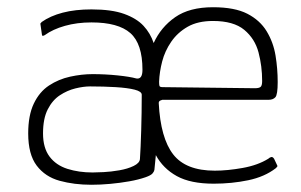

<svg xmlns="http://www.w3.org/2000/svg" viewBox="-20 -503 832 531"><path d="M233 8Q185 8 145 -3Q105 -14 81.5 -45Q58 -76 58 -134Q58 -184 73.5 -216.5Q89 -249 115.5 -266.5Q142 -284 174 -291Q206 -298 236 -298Q271 -298 305 -294.5Q339 -291 357 -286Q374 -283 374 -310Q374 -382 340.5 -411.5Q307 -441 233 -441Q193 -441 159.5 -431.5Q126 -422 104 -406Q101 -404 98.5 -404Q96 -404 96 -407Q95 -414 94 -421Q93 -428 92 -435Q91 -438 92.5 -439Q94 -440 95 -442Q119 -459 153.5 -468Q188 -477 233 -477Q289 -477 323.5 -464.5Q358 -452 377 -431.5Q396 -411 405 -384Q425 -428 464.5 -455.5Q504 -483 569 -483Q629 -483 664 -465Q699 -447 717.5 -416.5Q736 -386 742 -349.5Q748 -313 748 -276Q748 -241 741.5 -234Q735 -227 723 -227Q650 -227 576 -227Q502 -227 429 -227Q428 -227 423.5 -225Q419 -223 419 -218Q424 -121 459 -76Q494 -31 574 -31Q609 -31 651 -38.5Q693 -46 722 -64Q725 -67 729.5 -68.5Q734 -70 738 -64L746 -47Q748 -44 747 -42.5Q746 -41 743 -38Q712 -14 666.5 -4.5Q621 5 571 5Q507 5 469 -16Q431 -37 411 -74Q410 -64 409 -53.5Q408 -43 407 -33Q406 -28 401.5 -23Q397 -18 383 -13Q363 -6 337.5 -1.5Q312 3 285 5.5Q258 8 233 8ZM372 -241Q372 -250 352.5 -255Q333 -260 300 -262Q267 -264 229 -264Q211 -264 188.5 -258.5Q166 -253 145.5 -239.5Q125 -226 112 -200.5Q99 -175 99 -134Q99 -94 117 -70Q135 -46 166.5 -36Q198 -26 236 -26Q246 -26 266.5 -27Q287 -28 310 -32Q333 -36 349.5 -44Q366 -52 367 -63Q369 -92 370.5 -142Q372 -192 372 -241ZM685 -259Q696 -259 700.5 -262.5Q705 -266 705 -279Q705 -320 695 -358Q685 -396 655.5 -420.5Q626 -445 569 -445Q527 -445 499 -429Q471 -413 453.5 -387.5Q436 -362 428.5 -333Q421 -304 420 -277Q420 -269 421 -265.5Q422 -262 430 -262Q494 -261 557.5 -260.5Q621 -260 685 -259Z"/></svg>

Font: Glory ExtraLight
Style: Regular
Weight: 250
Version: Version 1.011